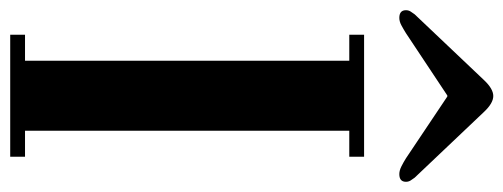

<svg xmlns="http://www.w3.org/2000/svg" viewBox="-326 -661 986 376"><g transform="rotate(90 167.0 -473.0)"><path d="M-1 -775Q-1 -780 1.5 -784Q4 -788 7 -792L136 -928Q153 -946 167 -946Q181 -946 198 -928L327 -792Q330 -788 332.5 -784Q335 -780 335 -775Q335 -762 320 -762Q313 -762 305 -766Q297 -770 289 -775L168 -856H166L44 -775Q36 -770 28.5 -766Q21 -762 14 -762Q-1 -762 -1 -775ZM47 0V-29H98V-664H47V-693H286V-664H235V-29H286V0Z"/></g></svg>

Font: Monomakh
Style: Regular
Weight: 400
Version: Version 1.200; ttfautohint (v1.8.4.7-5d5b)